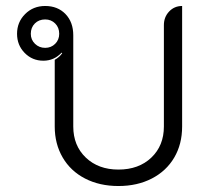

<svg xmlns="http://www.w3.org/2000/svg" viewBox="-20 -613 696 642"><path d="M163 -190V-413Q179 -422 188 -435L186 -437Q161 -410 125 -410Q88 -410 62.5 -436Q37 -462 37 -500Q37 -539 64 -566Q91 -593 131 -593Q173 -593 199 -566Q225 -539 225 -495V-190Q225 -126 267 -86Q309 -46 376 -46Q444 -46 486 -86Q528 -126 528 -190V-529Q528 -556 545.5 -574.5Q563 -593 589 -593V-190Q589 -131 562.5 -86Q536 -41 487.5 -16Q439 9 376 9Q313 9 264.5 -16Q216 -41 189.5 -86.5Q163 -132 163 -190ZM178 -500Q178 -521 164.5 -534.5Q151 -548 131 -548Q110 -548 96.5 -534.5Q83 -521 83 -500Q83 -480 97 -466.5Q111 -453 131 -453Q151 -453 164.5 -466.5Q178 -480 178 -500Z"/></svg>

Font: K2D ExtraLight
Style: Regular
Weight: 275
Designer: Katatrad Aksorn Co.,Ltd.
Foundry: Cadson Demak Co.,Ltd.
Version: Version 1.000; ttfautohint (v1.6)